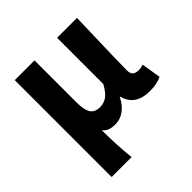

<svg xmlns="http://www.w3.org/2000/svg" viewBox="-200 -715 1070 1070"><g transform="rotate(-45 334.5 -180.0)"><path d="M232.8 -562.4V-231.6Q232.8 -171.2 250.1 -145.3Q267.4 -119.4 306.8 -119.4Q338.4 -119.4 363 -137.2Q387.6 -155 410.8 -198.4V-562.4H567.8Q566.2 -494.6 563.4 -413.8Q561.6 -343.4 559.5 -272.9Q557.4 -202.4 557.4 -160Q557.4 -134.2 569.7 -123.4Q582 -112.6 606.2 -112.6Q623.6 -112.6 642.2 -119.4L660.8 -4.4Q640.2 4.6 618.9 9.2Q597.6 13.8 567 13.8Q509.8 13.8 474.9 -10.1Q440 -34 427.6 -82.4H424.8Q403.2 -38 370.7 -14.6Q338.2 8.8 299.8 8.8Q274 8.8 255.5 2.2Q237 -4.4 222.6 -21.8Q223.4 43.6 225.7 93.7Q228 143.8 234.4 201.4H77.2V-562.4Z"/></g></svg>

Font: 寒蝉端黑体 Light
Style: Regular
Weight: 300
Designer: ChillDuanSans {Warren2060}; 
Source Han Sans {Ryoko NISHIZUKA 西塚涼子 (kana, bopomofo & ideographs); Paul D. Hunt (Latin, G
Foundry: ChillType&Adobe
Version: Version 1.300;Glyphs 3.3 (3306)